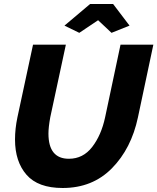

<svg xmlns="http://www.w3.org/2000/svg" viewBox="-20 -933 786 959"><path d="M302 -805 430 -913H545L627 -805L537 -769L470 -832L376 -769ZM55 -236Q55 -290 67 -347L145 -710H309L231 -347Q222 -297 222 -266Q222 -140 324 -140Q395 -140 440.5 -199Q486 -258 505 -347L582 -710H746L669 -347Q636 -191 539 -92.5Q442 6 293 6Q170 6 112.5 -60Q55 -126 55 -236Z"/></svg>

Font: Raleway-v4020 ExtraBold
Style: Italic
Weight: 800
Italic angle: -12°
Designer: Matt McInerney, Pablo Impallari, Rodrigo Fuenzalida
Foundry: Matt McInerney, Pablo Impallari, Rodrigo Fuenzalida
Version: Version 4.020;PS 004.020;hotconv 1.0.88;makeotf.lib2.5.64775